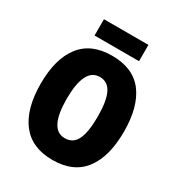

<svg xmlns="http://www.w3.org/2000/svg" viewBox="-208 -1028 1090 1174"><g transform="rotate(30 337.0 -441.5)"><path d="M631 -358Q631 -182 558 -86Q485 10 337 10Q191 10 117 -86.5Q43 -183 43 -359Q43 -534 116.5 -629.5Q190 -725 337 -725Q486 -725 558.5 -629.5Q631 -534 631 -358ZM227 -358Q227 -252 254 -197.5Q281 -143 337 -143Q395 -143 420.5 -196.5Q446 -250 446 -358Q446 -466 420 -520.5Q394 -575 337 -575Q281 -575 254 -519.5Q227 -464 227 -358ZM495 -893V-778H181V-893Z"/></g></svg>

Font: Noto Sans Malayalam Condensed Black
Style: Regular
Weight: 900
Width: 3
Designer: Jelle Bosma - Monotype Design Team
Foundry: Monotype Imaging Inc.
Version: Version 2.104; ttfautohint (v1.8.4.7-5d5b)